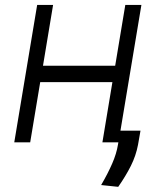

<svg xmlns="http://www.w3.org/2000/svg" viewBox="-20 -565 665 762"><path d="M190.7 -545.5 150.6 -304H437.1L477.3 -545.5H541.2L450.3 0H386.4L426.1 -239H139.6L99.8 0H36.6L127.5 -545.5ZM537.6 -46.5 527.7 9.9Q519.5 52.9 499.5 93Q479.4 133.2 449.2 176.5L381.4 169.4Q408 123.9 425.2 84.3Q442.5 44.7 448.2 8.9L457.7 -46.5Z"/></svg>

Font: Inter UI Light
Style: Italic
Weight: 300
Italic angle: 9.39999°
Designer: Rasmus Andersson
Foundry: rsms
Version: 3.2;8d6f07862